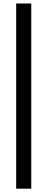

<svg xmlns="http://www.w3.org/2000/svg" viewBox="-20 -850 280 1127"><path d="M75 257.5V-829.5H163.5V257.5Z"/></svg>

Font: Junction Medium
Style: Regular
Weight: 500
Designer: Caroline Hadilaksono
Foundry: Caroline Hadilaksono, Tyler Finck, The League of Moveable Type
Version: Version 2.000; ttfautohint (v1.8.3)